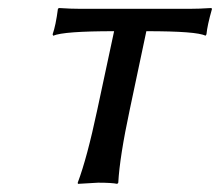

<svg xmlns="http://www.w3.org/2000/svg" viewBox="-20 -451 543 474"><path d="M261.7 -374Q137.2 -374 111.3 -362.8L109.9 -366.2Q117.7 -388.2 123 -429.2L125.5 -431.2Q155.3 -429.2 180.2 -429.2H446.3Q471.2 -429.2 501.5 -431.2L503.4 -429.2Q491.7 -388.2 489.7 -366.2L487.3 -362.8Q466.3 -374 341.3 -374L300.3 -180.2Q275.4 -63.5 272 0L269.5 2.9Q255.9 0 222.2 0Q222.2 0 172.4 2.9L171.9 0Q194.8 -60.5 220.2 -180.2Z"/></svg>

Font: Linux Biolinum O
Style: Italic
Weight: 400
Italic angle: -12°
Designer: Philipp H. Poll
Foundry: Philipp H. Poll
Version: Version 1.1.3